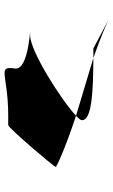

<svg xmlns="http://www.w3.org/2000/svg" viewBox="152 -686 497 841"><g transform="rotate(-90 400.5 -265.5)"><path d="M90 -270C89 -266 177 -226 314 -181C378 -242 596 -382 666 -382C730 -382 511 -384 521 -449C533 -529 495 -478 314 -478H273C261 -478 92 -280 90 -270ZM295 -158C287 -109 436 -106 567 -105C487 -129 396 -156 314 -181C304 -171 296 -163 295 -158ZM567 -105C657 -74 714 -48 732 -40L609 -105ZM732 -40 738 -37Z"/></g></svg>

Font: Ampere
Style: SCSuExtIta
Weight: 400
Version: Version 1